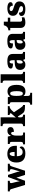

<svg xmlns="http://www.w3.org/2000/svg" viewBox="2454 -3260 1021 5980"><g transform="rotate(-90 2964.0 -269.5)"><path d="M68 -422 194 0H325L420 -269L508 0H637L766 -397C787 -460 802 -475 841 -475H854V-536H614V-475H621C665 -475 687 -460 687 -426C687 -415 683 -393 678 -376L638 -241C630 -215 625 -196 620 -166H616C614 -185 609 -212 602 -235L507 -530H441L340 -257C330 -231 319 -198 315 -167H311C307 -196 296 -240 284 -288L259 -388C255 -403 251 -422 251 -433C251 -466 271 -475 311 -475H324V-536H-6V-475H-2C37 -475 53 -464 68 -422Z M1172 10C1333 10 1394 -55 1394 -115C1394 -141 1375 -159 1350 -166C1328 -113 1290 -74 1222 -74C1136 -74 1092 -129 1089 -254H1413V-309C1413 -468 1317 -551 1160 -551C990 -551 893 -454 893 -266C893 -91 983 10 1172 10ZM1222 -325H1091C1091 -425 1122 -478 1165 -478C1205 -478 1222 -424 1222 -325Z M1460 0H1827V-61H1792C1755 -61 1731 -69 1731 -128V-278C1731 -355 1757 -433 1804 -433C1841 -433 1847 -401 1847 -346C1936 -346 1996 -375 1996 -450C1996 -506 1964 -549 1886 -549C1808 -549 1762 -521 1728 -443H1723L1702 -536H1469V-475H1473C1517 -475 1536 -466 1536 -407V-133C1536 -70 1510 -61 1465 -61H1460Z M2027 0H2381V-61H2362C2345 -61 2300 -69 2300 -125V-199L2327 -225L2399 -107C2453 -20 2501 0 2670 0H2684V-61H2680C2655 -61 2628 -90 2591 -146L2458 -344L2507 -401C2559 -460 2602 -480 2648 -480V-536H2373V-480C2406 -480 2427 -465 2427 -448C2427 -445 2427 -438 2421 -430L2294 -286C2297 -304 2300 -345 2300 -379V-760H2027V-699H2042C2058 -699 2105 -692 2105 -643V-121C2105 -68 2059 -61 2042 -61H2027Z M2694 221H3065V160H3029C3012 160 2967 152 2967 96V66C2967 26 2965 -10 2963 -44H2969C2998 -7 3037 13 3103 13C3241 13 3311 -71 3311 -264C3311 -459 3239 -546 3106 -546C3029 -546 2981 -512 2953 -467H2949L2925 -536H2713V-475H2718C2751 -475 2772 -466 2772 -403V100C2772 153 2726 160 2709 160H2694ZM3043 -68C2983 -68 2967 -127 2967 -264C2967 -387 2983 -463 3046 -463C3095 -463 3116 -388 3116 -261C3116 -128 3095 -68 3043 -68Z M3373 0H3716V-61H3705C3668 -61 3642 -78 3642 -131V-760H3373V-699H3384C3400 -699 3447 -692 3447 -643V-131C3447 -78 3421 -61 3384 -61H3373Z M3935 10C4006 10 4034 -4 4079 -56H4089L4114 0H4337V-61H4333C4288 -61 4274 -77 4274 -131V-383C4274 -507 4197 -551 4044 -551C3921 -551 3819 -521 3819 -445C3819 -394 3869 -375 3975 -375C3975 -446 3995 -482 4027 -482C4062 -482 4079 -449 4079 -375V-323L3998 -320C3850 -315 3777 -265 3777 -155C3777 -43 3848 10 3935 10ZM4014 -71C3987 -71 3975 -99 3975 -152C3975 -220 3993 -255 4049 -259L4080 -262V-191C4080 -118 4054 -71 4014 -71Z M4561 10C4632 10 4660 -4 4705 -56H4715L4740 0H4963V-61H4959C4914 -61 4900 -77 4900 -131V-383C4900 -507 4823 -551 4670 -551C4547 -551 4445 -521 4445 -445C4445 -394 4495 -375 4601 -375C4601 -446 4621 -482 4653 -482C4688 -482 4705 -449 4705 -375V-323L4624 -320C4476 -315 4403 -265 4403 -155C4403 -43 4474 10 4561 10ZM4640 -71C4613 -71 4601 -99 4601 -152C4601 -220 4619 -255 4675 -259L4706 -262V-191C4706 -118 4680 -71 4640 -71Z M5252 10C5335 10 5390 -10 5414 -22V-102C5393 -96 5365 -92 5338 -92C5290 -92 5279 -116 5279 -170V-460H5405V-536H5279V-661H5169C5159 -620 5141 -587 5123 -568C5104 -547 5067 -519 5010 -519V-460H5084V-150C5084 -32 5149 10 5252 10Z M5675 10C5831 10 5910 -64 5910 -174C5910 -279 5837 -318 5729 -350C5636 -378 5610 -395 5610 -432C5610 -465 5640 -481 5681 -481C5735 -481 5778 -446 5778 -381C5854 -381 5887 -405 5887 -453C5887 -500 5835 -550 5698 -550C5557 -550 5463 -497 5463 -378C5463 -276 5523 -232 5645 -197C5727 -174 5765 -155 5765 -117C5765 -88 5742 -61 5678 -61C5610 -61 5562 -96 5562 -188C5504 -188 5457 -167 5457 -109C5457 -44 5507 10 5675 10Z"/></g></svg>

Font: Noto Serif Lao Black
Style: Regular
Weight: 900
Designer: Monotype Design Team
Foundry: Monotype Imaging Inc.
Version: Version 2.003